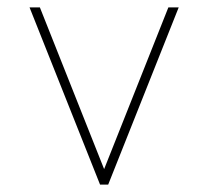

<svg xmlns="http://www.w3.org/2000/svg" viewBox="-20 -500 564 520"><path d="M251 0 60 -480H88L262 -42L436 -480H464L273 0Z"/></svg>

Font: Prompt Thin
Style: Regular
Weight: 100
Designer: Katatrad Team
Foundry: CadsonDemak
Version: Version 1.030